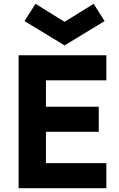

<svg xmlns="http://www.w3.org/2000/svg" viewBox="-20 -991 628 1011"><path d="M78 -700H540V-568H222V-429H500V-297H222V-132H540V0H78ZM167 -971 320 -876 473 -971 531 -880 320 -752 109 -880Z"/></svg>

Font: NT Somic Bold
Style: Regular
Weight: 700
Designer: Ravid Balaliev — lead type designer, mastering
Michael Voronin — secret advisor, marketing
Ivan Kovalenko — best boy
Foundry: NT Type
Version: Version 0.7